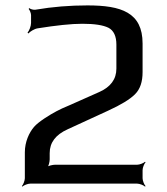

<svg xmlns="http://www.w3.org/2000/svg" viewBox="-20 -680 620 711"><path d="M304 -660C239 -660 175 -655 111 -644C104 -643 92 -646 89 -650L86 -647C90 -643 95 -631 95 -624V-595C95 -583 88 -566 82 -559L85 -556C91 -563 107 -573 119 -575C188 -586 244 -592 285 -592C330 -592 362 -587 382 -577C401 -567 411 -546 411 -515V-426C411 -387 390 -358 347 -339L239 -291C217 -282 200 -274 189 -268C166 -256 122 -229 106 -210C88 -189 72 -155 72 -116V-20C72 -11 66 4 61 9L63 11C68 6 83 0 92 0H488C497 0 512 6 517 11L519 9C514 4 508 -11 508 -20V-50C508 -59 514 -74 519 -79L517 -81C512 -76 497 -70 488 -70H184C175 -70 158 -66 153 -61L155 -59C160 -64 164 -81 164 -90V-113C164 -152 186 -181 230 -201L380 -270C428 -292 461 -312 480 -331C499 -350 508 -377 508 -413V-519C508 -634 429 -660 304 -660Z"/></svg>

Font: Gamestation Storm
Style: Regular
Weight: 400
Designer: Jonas Hecksher
Foundry: Jonas Hecksher, Playtypeª, e-types AS
Version: Version 1.003